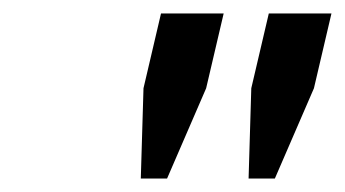

<svg xmlns="http://www.w3.org/2000/svg" viewBox="-20 -729 512 285"><path d="M379 -709H472L446 -598L388 -464H349L353 -598ZM219 -709H312L286 -598L228 -464H189L193 -598Z"/></svg>

Font: Miedinger
Style: Italic
Weight: 400
Italic angle: -13°
Version: Version 001.000